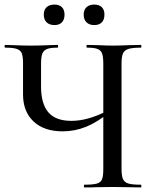

<svg xmlns="http://www.w3.org/2000/svg" viewBox="-22 -822 672 842"><path d="M360 -613Q357 -613 357 -619Q357 -625 360 -625L407 -624Q447 -622 474 -622Q501 -622 545 -624L596 -625Q598 -625 598 -619Q598 -613 596 -613Q559 -613 541.5 -607.5Q524 -602 517.5 -588Q511 -574 511 -544V-81Q511 -51 517.5 -36.5Q524 -22 541.5 -17Q559 -12 596 -12Q598 -12 598 -6Q598 0 596 0Q564 0 545 -1L474 -2L400 -1Q382 0 348 0Q346 0 346 -6Q346 -12 348 -12Q386 -12 403 -17Q420 -22 425.5 -36Q431 -50 431 -81V-542Q431 -572 426 -586.5Q421 -601 406.5 -607Q392 -613 360 -613ZM253 -246Q171 -246 125 -289.5Q79 -333 79 -408V-544Q79 -574 73.5 -588Q68 -602 51.5 -607.5Q35 -613 1 -613Q-2 -613 -2 -619Q-2 -625 1 -625Q23 -625 36 -624Q72 -622 115 -622Q151 -622 193 -624L230 -625Q233 -625 233 -619Q233 -613 230 -613Q199 -613 184 -607Q169 -601 163.5 -586.5Q158 -572 158 -542V-443Q158 -367 190 -329.5Q222 -292 291 -292Q364 -292 448 -336L457 -329Q405 -286 355.5 -266Q306 -246 253 -246ZM170 -758Q170 -779 182.5 -790.5Q195 -802 217 -802Q238 -802 249.5 -790.5Q261 -779 261 -758Q261 -736 249.5 -724Q238 -712 217 -712Q195 -712 182.5 -724Q170 -736 170 -758ZM345 -758Q345 -779 357.5 -790.5Q370 -802 391 -802Q413 -802 424.5 -790.5Q436 -779 436 -758Q436 -736 424.5 -724Q413 -712 391 -712Q370 -712 357.5 -724Q345 -736 345 -758Z"/></svg>

Font: Cormorant SC Medium
Style: Regular
Weight: 500
Designer: Christian Thalmann (Catharsis Fonts)
Foundry: Catharsis Fonts
Version: Version 4.000